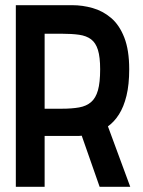

<svg xmlns="http://www.w3.org/2000/svg" viewBox="-20 -720 553 740"><path d="M259 -700H41V0H152V-196H259Q265 -196 271 -196Q277 -196 283 -196Q289 -196 295 -197L364 0H482L396 -233Q420 -250 438.5 -279Q457 -308 467.5 -351Q478 -394 478 -453Q478 -527 459 -575.5Q440 -624 408 -651Q376 -678 337 -689Q298 -700 259 -700ZM218 -301H152V-590H218Q257 -590 285 -586Q313 -582 331 -568.5Q349 -555 357.5 -527.5Q366 -500 366 -453Q366 -402 357.5 -372Q349 -342 331 -326.5Q313 -311 285 -306Q257 -301 218 -301Z"/></svg>

Font: Advent Pro
Style: Regular
Weight: 400
Designer: VivaRado, Andreas Kalpakidis
Foundry: VivaRado, Andreas Kalpakidis
Version: Version 3.000